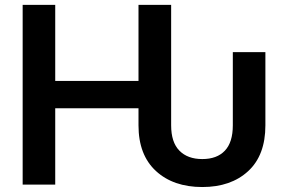

<svg xmlns="http://www.w3.org/2000/svg" viewBox="-20 -747 1160 777"><path d="M798.7 9.9Q681.5 9.9 611 -55Q540.5 -120 540.5 -239.7V-308.9H203.5V0H71.7V-727.3H203.5V-419.4H540.5V-727.3H672.6V-239.7Q672.6 -171.2 706 -137.3Q739.3 -103.3 798.7 -103.3Q858 -103.3 890.1 -137.3Q922.2 -171.2 922.2 -239.7V-535.9H1054V-239.7Q1054 -118.6 984.2 -54.3Q914.4 9.9 798.7 9.9Z"/></svg>

Font: Inter Zeller Semi Bold
Style: Regular
Weight: 600
Designer: Rasmus Andersson; Joe Bland
Foundry: zeller
Version: Version 3.015;git-dec3a8cb1